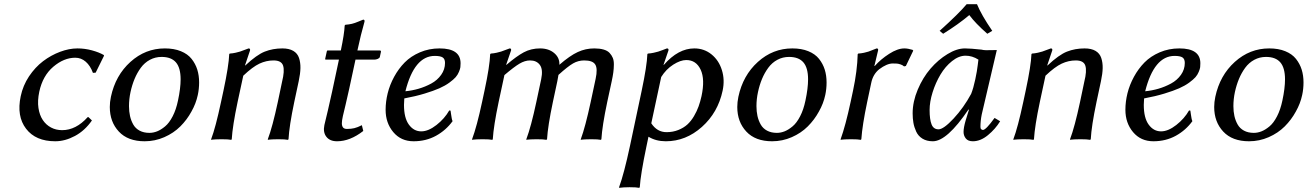

<svg xmlns="http://www.w3.org/2000/svg" viewBox="-20 -673 6320 928"><path d="M343.8 -394Q289.1 -394 237.8 -350.6Q186.5 -307.1 169.9 -230Q160.6 -186 165.8 -151.4Q170.9 -116.7 186.8 -93Q202.6 -69.3 226.8 -56.6Q251 -43.9 280.3 -43.9Q347.2 -43.9 403.8 -106.9H407.7L424.3 -90.8Q390.1 -41.5 342.3 -15.9Q294.4 9.8 247.1 9.8Q152.3 9.8 106 -50.8Q59.6 -111.3 80.1 -208Q90.8 -259.3 120.1 -303.7Q149.9 -348.1 188.2 -377.2Q226.6 -406.2 270.3 -422.6Q314 -439 354.5 -439Q389.6 -439 424.1 -429.7Q458.5 -420.4 481.4 -407.2L482.9 -403.8L442.4 -321.8L429.2 -320.8Q416.5 -355.5 394.3 -374.8Q372.1 -394 343.8 -394Z M516.1 -205.1Q538.1 -308.6 610.4 -373.8Q682.6 -439 776.9 -439Q821.3 -439 854.2 -425.5Q887.2 -412.1 906 -388.4Q924.8 -364.7 933.6 -336.4Q942.4 -308.1 942.4 -274.4Q942.4 -243.2 936 -213.9Q927.2 -172.4 905.3 -133.8Q883.8 -94.2 851.6 -62Q819.3 -29.8 774.2 -10Q729 9.8 679.2 9.8Q598.1 9.8 554.4 -37.1Q510.7 -84 510.7 -155.8Q510.7 -179.2 516.1 -205.1ZM761.2 -397.9Q730.5 -397.9 704.6 -384Q678.7 -370.1 660.6 -345.5Q642.6 -320.8 630.4 -291.5Q618.2 -262.2 610.8 -228Q603.5 -193.8 603.5 -160.2Q603.5 -134.3 608.4 -112.3Q613.3 -90.3 624 -71.3Q634.8 -52.2 654.8 -41.5Q674.8 -30.8 702.1 -30.8Q720.7 -30.8 739.3 -38.1Q757.8 -45.4 777.8 -62Q797.9 -78.6 814.5 -110.8Q831.1 -142.6 840.3 -187Q853 -246.6 853 -289.6Q853 -345.2 830.3 -371.6Q807.6 -397.9 761.2 -397.9Z M1402.3 -180.2Q1377.9 -64 1374.5 0L1371.6 2.9Q1358.4 0 1324.2 0Q1308.6 0 1296.1 0.7Q1283.7 1.5 1279.3 2L1274.9 2.9L1274.4 0Q1296.9 -59.1 1322.8 -180.2L1343.3 -277.8Q1356.4 -330.1 1348.4 -355.5Q1340.3 -380.9 1302.2 -380.9Q1267.1 -380.9 1234.1 -365.5Q1201.2 -350.1 1155.8 -307.1L1128.4 -180.2Q1104 -64.5 1100.1 0L1097.7 2.9Q1084.5 0 1050.3 0Q1034.7 0 1022.2 0.7Q1009.8 1.5 1005.4 2L1000.5 2.9V0Q1022 -56.6 1048.3 -180.2L1060.1 -234.9Q1085.9 -356 1087.9 -411.1L1090.3 -414.1Q1105 -415 1118.9 -418.2Q1132.8 -421.4 1140.4 -423.8Q1147.9 -426.3 1162.4 -431.9Q1176.8 -437.5 1181.6 -439Q1190.4 -439 1188.5 -429.2L1164.1 -356.9H1166Q1220.7 -408.2 1259.8 -423.6Q1298.8 -439 1344.7 -439Q1377.4 -439 1397.7 -427Q1418 -415 1425.3 -392.8Q1432.6 -370.6 1432.1 -343.8Q1431.6 -317.4 1423.8 -280.8Z M1627.4 -429.2Q1644 -508.3 1646 -549.8L1648.9 -553.2Q1667.5 -554.7 1680.9 -557.9Q1694.3 -561 1712.6 -568.8Q1731 -576.7 1735.4 -578.1Q1743.7 -578.1 1741.7 -567.9Q1724.1 -506.8 1707.5 -429.2H1814.5Q1818.4 -429.2 1820.1 -427.5Q1821.8 -425.8 1821.3 -422.9L1815.9 -397.9Q1814.5 -392.1 1805.9 -388.4Q1797.4 -384.8 1789.1 -384.8H1698.2L1667.5 -242.2Q1659.7 -206.1 1649.9 -165L1637.2 -111.8Q1632.3 -89.8 1632.3 -77.1Q1632.3 -64.5 1637.9 -57.1Q1643.6 -49.8 1656.7 -49.8Q1677.2 -49.8 1692.4 -53.5Q1707.5 -57.1 1729 -67.9L1735.8 -40Q1671.9 9.8 1608.9 9.8Q1574.2 9.8 1557.4 -12Q1540.5 -33.7 1547.9 -68.8L1564.5 -138.2Q1578.1 -196.8 1585.4 -231L1618.2 -384.8H1555.2Q1550.8 -384.8 1551.8 -389.2L1559.6 -424.8Q1560.5 -429.2 1563.5 -429.2Z M2130.9 -368.7Q2130.9 -388.2 2119.4 -395.5Q2107.9 -402.8 2081.5 -402.8Q1982.4 -402.8 1939.5 -231.9Q1971.2 -234.9 2003.2 -244.1Q2035.2 -253.4 2064.5 -269.3Q2093.8 -285.2 2112.3 -311.3Q2130.9 -337.4 2130.9 -368.7ZM1934.1 -197.3Q1932.6 -175.3 1932.6 -166Q1932.6 -103 1956.3 -70.6Q1980 -38.1 2016.1 -38.1Q2050.3 -38.1 2089.6 -68.8Q2128.9 -99.6 2151.4 -139.2L2157.7 -138.2Q2158.2 -134.3 2159.9 -122.6Q2161.6 -110.8 2163.3 -101.6Q2165 -92.3 2167.5 -87.4Q2135.7 -43.5 2087.4 -16.8Q2039.1 9.8 1979 9.8Q1918 9.8 1880.9 -34.4Q1843.8 -78.6 1843.8 -142.6Q1843.8 -181.6 1853.8 -222.2Q1863.8 -262.7 1885 -301.8Q1906.2 -340.8 1936 -371.1Q1965.8 -401.4 2009.8 -420.2Q2053.7 -439 2104.5 -439Q2206.1 -439 2206.1 -367.2Q2206.1 -356.4 2205.1 -348.1Q2204.1 -339.8 2198.2 -325.7Q2192.4 -311.5 2182.4 -300Q2172.4 -288.6 2152.1 -273.7Q2131.8 -258.8 2103.8 -246.3Q2075.7 -233.9 2032.2 -220.7Q1988.8 -207.5 1934.1 -197.3Z M2835 -180.2 2858.9 -292Q2869.6 -341.8 2856.9 -361.3Q2844.7 -380.9 2803.7 -380.9Q2774.9 -380.9 2749.8 -366.5Q2724.6 -352.1 2679.2 -311Q2677.7 -300.8 2673.8 -280.8L2652.3 -180.2Q2627.9 -64.5 2624 0L2621.1 2.9Q2607.9 0 2573.7 0Q2558.1 0 2545.9 0.7Q2533.7 1.5 2528.8 2L2524.4 2.9L2523.9 0Q2546.9 -61 2572.3 -180.2L2595.7 -290Q2605.5 -336.9 2589.6 -358.9Q2573.7 -380.9 2542 -380.9Q2517.1 -380.9 2490.7 -365.2Q2464.4 -349.6 2418 -310.1L2390.1 -180.2Q2365.7 -64.5 2361.8 0L2359.4 2.9Q2346.2 0 2312 0Q2296.4 0 2283.9 0.7Q2271.5 1.5 2267.1 2L2262.2 2.9L2261.7 0Q2284.7 -61.5 2310.1 -180.2L2321.8 -234.9Q2347.2 -353.5 2349.1 -411.1L2352.1 -414.1Q2366.7 -415 2380.6 -418.2Q2394.5 -421.4 2402.1 -423.8Q2409.7 -426.3 2424.1 -431.9Q2438.5 -437.5 2443.4 -439Q2452.1 -439 2450.2 -429.2L2426.3 -359.9H2428.2Q2476.6 -401.4 2511.7 -420.2Q2546.9 -439 2590.3 -439Q2632.3 -439 2658.9 -416.3Q2685.5 -393.6 2683.6 -359.9Q2734.9 -404.3 2772.7 -421.6Q2810.5 -439 2852.1 -439Q2878.4 -439 2897.2 -433.6Q2916 -428.2 2926.3 -417.2Q2936.5 -406.2 2941.9 -393.1Q2947.3 -379.9 2947 -360.4Q2946.8 -340.8 2944.3 -322.8Q2941.9 -304.7 2936.5 -279.8L2915 -180.2Q2890.6 -64.5 2886.7 0L2884.3 2.9Q2871.1 0 2836.9 0Q2821.3 0 2808.8 0.7Q2796.4 1.5 2791.5 2L2787.1 2.9V0Q2809.1 -59.6 2835 -180.2Z M3175.8 -300.8 3127.9 -77.1Q3155.8 -34.2 3201.7 -34.2Q3232.4 -34.2 3258.5 -44.7Q3284.7 -55.2 3302.5 -71.5Q3320.3 -87.9 3334.2 -111.6Q3348.1 -135.3 3356.4 -158.4Q3364.7 -181.6 3370.6 -208Q3388.2 -289.6 3366.5 -336.2Q3344.7 -382.8 3296.9 -382.8Q3269 -382.8 3234.1 -360.6Q3199.2 -338.4 3175.8 -300.8ZM3024.9 32.2 3081.5 -234.9Q3106.9 -355 3108.9 -411.1L3111.3 -414.1Q3126 -415 3140.1 -418.2Q3154.3 -421.4 3161.6 -423.6Q3168.9 -425.8 3184.1 -431.6L3203.6 -439Q3212.9 -439 3210.9 -429.2L3187 -359.9H3189Q3258.3 -439 3335.9 -439Q3383.3 -439 3418.9 -410.2Q3454.6 -381.3 3469.2 -334Q3483.9 -287.1 3472.7 -234.9Q3450.2 -128.9 3372.6 -59.6Q3294.9 9.8 3198.2 9.8Q3149.9 9.8 3114.3 -12.2L3105 32.2Q3075.7 171.9 3072.3 231.9L3069.3 234.9Q3056.6 231.9 3022.5 231.9Q3006.8 231.9 2994.4 232.7Q2981.9 233.4 2977.1 234.4L2972.7 234.9L2972.2 231.9Q2996.1 167 3024.9 32.2Z M3548.8 -205.1Q3570.8 -308.6 3643.1 -373.8Q3715.3 -439 3809.6 -439Q3854 -439 3887 -425.5Q3919.9 -412.1 3938.7 -388.4Q3957.5 -364.7 3966.3 -336.4Q3975.1 -308.1 3975.1 -274.4Q3975.1 -243.2 3968.8 -213.9Q3960 -172.4 3938 -133.8Q3916.5 -94.2 3884.3 -62Q3852.1 -29.8 3806.9 -10Q3761.7 9.8 3711.9 9.8Q3630.9 9.8 3587.2 -37.1Q3543.5 -84 3543.5 -155.8Q3543.5 -179.2 3548.8 -205.1ZM3793.9 -397.9Q3763.2 -397.9 3737.3 -384Q3711.4 -370.1 3693.4 -345.5Q3675.3 -320.8 3663.1 -291.5Q3650.9 -262.2 3643.6 -228Q3636.2 -193.8 3636.2 -160.2Q3636.2 -134.3 3641.1 -112.3Q3646 -90.3 3656.7 -71.3Q3667.5 -52.2 3687.5 -41.5Q3707.5 -30.8 3734.9 -30.8Q3753.4 -30.8 3772 -38.1Q3790.5 -45.4 3810.5 -62Q3830.6 -78.6 3847.2 -110.8Q3863.8 -142.6 3873 -187Q3885.7 -246.6 3885.7 -289.6Q3885.7 -345.2 3863 -371.6Q3840.3 -397.9 3793.9 -397.9Z M4208 -354Q4236.8 -386.7 4277.6 -412.8Q4318.4 -439 4351.1 -439Q4368.2 -439 4390.6 -432.1L4394 -428.2L4358.4 -354L4349.6 -352.1Q4342.8 -358.4 4332.3 -361.8Q4321.8 -365.2 4314.7 -365.7Q4307.6 -366.2 4294.9 -366.2Q4266.6 -366.2 4229 -337.9Q4199.2 -313.5 4190.9 -272L4171.4 -180.2Q4147.9 -68.4 4143.1 0L4140.6 2.9Q4127 0 4092.8 0Q4077.1 0 4064.9 0.7Q4052.7 1.5 4047.9 2L4043.5 2.9L4043 0Q4066.9 -66.4 4091.3 -180.2L4103 -234.9Q4123.5 -331.1 4125.5 -411.1L4127.9 -414.1Q4142.6 -415 4156.2 -418Q4169.9 -420.9 4177.5 -423.6Q4185.1 -426.3 4198.2 -431.6Q4211.4 -437 4217.3 -439Q4226.1 -439 4224.1 -429.2L4206.1 -354Z M4724.1 -433.1Q4732.9 -430.7 4744.6 -430.4Q4756.3 -430.2 4774.4 -430.7Q4792.5 -431.2 4797.9 -431.2L4725.1 -120.1Q4718.8 -89.4 4718.8 -59.1Q4718.8 -51.3 4722.9 -48.1Q4727.1 -44.9 4731 -44.9Q4745.1 -44.9 4787.1 -103L4814 -86.9Q4791 -49.3 4755.1 -19.8Q4719.2 9.8 4682.1 9.8Q4658.7 9.8 4647.9 -3.9Q4637.2 -17.6 4637.2 -35.2Q4637.2 -55.7 4647 -89.8L4663.1 -142.1L4661.1 -144Q4557.1 9.8 4488.8 9.8Q4459 9.8 4438.5 -2.9Q4418 -15.6 4408.2 -37.1Q4398.4 -58.6 4394.8 -79.6Q4391.1 -100.6 4391.1 -125Q4391.1 -181.6 4415.8 -240Q4440.4 -298.3 4477.5 -341.3Q4514.6 -384.3 4559.6 -411.6Q4604.5 -439 4644 -439Q4670.4 -439 4724.1 -433.1ZM4673.8 -219.2Q4685.1 -247.6 4693.8 -289.1Q4702.6 -330.6 4705.6 -357.4L4709 -384.8Q4679.2 -403.8 4647 -403.8Q4614.3 -403.8 4581.5 -377.7Q4548.8 -351.6 4525.4 -312.3Q4502 -272.9 4487.5 -226.8Q4473.1 -180.7 4473.1 -141.1Q4473.1 -95.2 4482.7 -71.5Q4492.2 -47.9 4516.1 -47.9Q4540.5 -47.9 4589.1 -100.1Q4637.7 -152.3 4673.8 -219.2ZM4702.1 -652.8Q4723.1 -601.1 4775.9 -523.9L4752 -509.8Q4693.4 -561.5 4665 -600.1Q4611.8 -555.2 4538.6 -509.8L4521.5 -523.9Q4614.3 -607.4 4652.3 -652.8Z M5279.8 -180.2Q5255.4 -64 5252 0L5249 2.9Q5235.8 0 5201.7 0Q5186 0 5173.6 0.7Q5161.1 1.5 5156.7 2L5152.3 2.9L5151.9 0Q5174.3 -59.1 5200.2 -180.2L5220.7 -277.8Q5233.9 -330.1 5225.8 -355.5Q5217.8 -380.9 5179.7 -380.9Q5144.5 -380.9 5111.6 -365.5Q5078.6 -350.1 5033.2 -307.1L5005.9 -180.2Q4981.4 -64.5 4977.5 0L4975.1 2.9Q4961.9 0 4927.7 0Q4912.1 0 4899.7 0.7Q4887.2 1.5 4882.8 2L4877.9 2.9V0Q4899.4 -56.6 4925.8 -180.2L4937.5 -234.9Q4963.4 -356 4965.3 -411.1L4967.8 -414.1Q4982.4 -415 4996.3 -418.2Q5010.3 -421.4 5017.8 -423.8Q5025.4 -426.3 5039.8 -431.9Q5054.2 -437.5 5059.1 -439Q5067.9 -439 5065.9 -429.2L5041.5 -356.9H5043.5Q5098.1 -408.2 5137.2 -423.6Q5176.3 -439 5222.2 -439Q5254.9 -439 5275.1 -427Q5295.4 -415 5302.7 -392.8Q5310.1 -370.6 5309.6 -343.8Q5309.1 -317.4 5301.3 -280.8Z M5706.5 -368.7Q5706.5 -388.2 5695.1 -395.5Q5683.6 -402.8 5657.2 -402.8Q5558.1 -402.8 5515.1 -231.9Q5546.9 -234.9 5578.9 -244.1Q5610.8 -253.4 5640.1 -269.3Q5669.4 -285.2 5688 -311.3Q5706.5 -337.4 5706.5 -368.7ZM5509.8 -197.3Q5508.3 -175.3 5508.3 -166Q5508.3 -103 5532 -70.6Q5555.7 -38.1 5591.8 -38.1Q5626 -38.1 5665.3 -68.8Q5704.6 -99.6 5727.1 -139.2L5733.4 -138.2Q5733.9 -134.3 5735.6 -122.6Q5737.3 -110.8 5739 -101.6Q5740.7 -92.3 5743.2 -87.4Q5711.4 -43.5 5663.1 -16.8Q5614.7 9.8 5554.7 9.8Q5493.7 9.8 5456.5 -34.4Q5419.4 -78.6 5419.4 -142.6Q5419.4 -181.6 5429.4 -222.2Q5439.5 -262.7 5460.7 -301.8Q5481.9 -340.8 5511.7 -371.1Q5541.5 -401.4 5585.4 -420.2Q5629.4 -439 5680.2 -439Q5781.7 -439 5781.7 -367.2Q5781.7 -356.4 5780.8 -348.1Q5779.8 -339.8 5773.9 -325.7Q5768.1 -311.5 5758.1 -300Q5748 -288.6 5727.8 -273.7Q5707.5 -258.8 5679.4 -246.3Q5651.4 -233.9 5607.9 -220.7Q5564.5 -207.5 5509.8 -197.3Z M5854 -205.1Q5876 -308.6 5948.2 -373.8Q6020.5 -439 6114.7 -439Q6159.2 -439 6192.1 -425.5Q6225.1 -412.1 6243.9 -388.4Q6262.7 -364.7 6271.5 -336.4Q6280.3 -308.1 6280.3 -274.4Q6280.3 -243.2 6273.9 -213.9Q6265.1 -172.4 6243.2 -133.8Q6221.7 -94.2 6189.5 -62Q6157.2 -29.8 6112.1 -10Q6066.9 9.8 6017.1 9.8Q5936 9.8 5892.3 -37.1Q5848.6 -84 5848.6 -155.8Q5848.6 -179.2 5854 -205.1ZM6099.1 -397.9Q6068.4 -397.9 6042.5 -384Q6016.6 -370.1 5998.5 -345.5Q5980.5 -320.8 5968.3 -291.5Q5956.1 -262.2 5948.7 -228Q5941.4 -193.8 5941.4 -160.2Q5941.4 -134.3 5946.3 -112.3Q5951.2 -90.3 5961.9 -71.3Q5972.7 -52.2 5992.7 -41.5Q6012.7 -30.8 6040 -30.8Q6058.6 -30.8 6077.1 -38.1Q6095.7 -45.4 6115.7 -62Q6135.7 -78.6 6152.3 -110.8Q6168.9 -142.6 6178.2 -187Q6190.9 -246.6 6190.9 -289.6Q6190.9 -345.2 6168.2 -371.6Q6145.5 -397.9 6099.1 -397.9Z"/></svg>

Font: Linux Biolinum G
Style: Italic
Weight: 400
Italic angle: -12°
Designer: Philipp H. Poll
Foundry: Philipp H. Poll
Version: Version 0.5.1